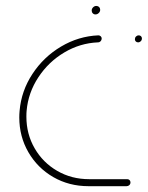

<svg xmlns="http://www.w3.org/2000/svg" viewBox="-20 -640 508 660"><path d="M46.3 -236.3Q46.3 -247.8 47.4 -259.3Q53.3 -327.8 91.7 -386.1Q130 -444.4 190 -480Q250 -515.6 318.1 -518.5Q322.6 -518.5 326.1 -515.4Q329.6 -512.2 329.6 -507.8Q329.6 -502.2 325.9 -498.3Q322.2 -494.4 317 -494.4Q255.2 -491.9 200.9 -459.6Q146.7 -427.4 111.9 -374.4Q77 -321.5 71.5 -259.3Q70.7 -252.2 70.7 -238.9Q70.7 -179.3 99.1 -130.2Q127.4 -81.1 176.7 -52.6Q225.9 -24.1 286.3 -24.1H417.4Q422.2 -24.1 425.4 -20.9Q428.5 -17.8 428.5 -13Q428.5 -7.4 424.6 -3.7Q420.7 0 415.2 0H284.1Q217.4 0 163.1 -31.3Q108.9 -62.6 77.6 -116.7Q46.3 -170.7 46.3 -236.3ZM443.7 -505.2Q443.7 -510.7 447.6 -514.6Q451.5 -518.5 456.7 -518.5Q461.5 -518.5 464.6 -515.6Q467.8 -512.6 467.8 -507.8Q467.8 -502.2 463.9 -498.3Q460 -494.4 454.8 -494.4Q450 -494.4 446.9 -497.4Q443.7 -500.4 443.7 -505.2ZM295.2 -603.7Q295.2 -610 300 -614.8Q304.8 -619.6 311.1 -619.6Q316.7 -619.6 320.6 -615.7Q324.4 -611.9 324.4 -606.3Q324.4 -600 319.4 -595.2Q314.4 -590.4 308.1 -590.4Q302.6 -590.4 298.9 -594.3Q295.2 -598.1 295.2 -603.7Z"/></svg>

Font: 26F Galaxy Sans Thin
Style: Italic
Weight: 100
Italic angle: -4.99998°
Designer: C₂₉H₂₅N₃O₅
Version: Version 1.200